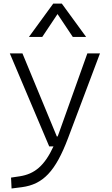

<svg xmlns="http://www.w3.org/2000/svg" viewBox="-20 -815 626 1069"><path d="M44.4 234.4 102.1 227.1C218.8 211.4 288.6 140.6 358.9 -45.9L536.6 -517.6H466.3L306.6 -70.3C304.7 -64.9 302.7 -60.1 300.8 -55.2H296.4L105 -517.6H34.7L253.9 0H277.8C227.5 108.9 171.9 153.8 90.3 166.5L41.5 173.8ZM141.1 -609.4H215.3L300.3 -736.8L385.3 -609.4H459.5L324.2 -794.9H276.4Z"/></svg>

Font: Cascadia Code PL Light
Style: Regular
Weight: 300
Monospace: yes
Designer: Aaron Bell
Foundry: Saja Typeworks
Version: Version 2404.023